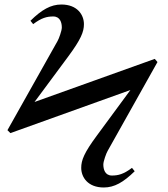

<svg xmlns="http://www.w3.org/2000/svg" viewBox="-20 -817 743 851"><path d="M678 -542 666 -556 133 -365 282 -566C339 -643 352 -676 352 -710C352 -751 323 -797 252 -797C205 -797 165 -774 115 -725L127 -710C164 -738 188 -744 216 -744C247 -744 254 -716 254 -695C254 -681 241 -645 235 -635L13 -240L26 -227L558 -418L410 -217C353 -140 340 -107 340 -73C340 -32 369 14 440 14C487 14 527 -9 577 -58L565 -73C528 -45 504 -39 476 -39C445 -39 438 -67 438 -88C438 -102 451 -138 457 -148Z"/></svg>

Font: XITS
Style: Regular
Weight: 400
Designer: MicroPress Inc., with final additions and corrections provided by Coen Hoffman, Elsevier (retired)
Version: Version 1.302